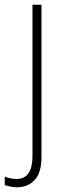

<svg xmlns="http://www.w3.org/2000/svg" viewBox="-54 -549 279 810"><path d="M19 241Q2 241 -11 238Q-24 235 -34 232V196Q-22 201 -9.5 203.5Q3 206 16 206Q83 206 83 109V-529H121V113Q121 180 92 210.5Q63 241 19 241Z"/></svg>

Font: Noto Sans Sinhala SemiCondensed ExtraLight
Style: Regular
Weight: 200
Width: 4
Designer: Jelle Bosma - Monotype Design Team
Foundry: Monotype Imaging Inc.
Version: Version 2.006; ttfautohint (v1.8.4.7-5d5b)